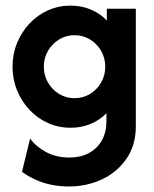

<svg xmlns="http://www.w3.org/2000/svg" viewBox="-20 -448 554 690"><path d="M227.8 222.2Q195.1 222.2 164.6 216Q134 209.7 107.3 197.6Q80.6 185.4 59 169.4L88.2 50Q110.4 79.9 146.5 99Q182.6 118.1 227.8 118.1Q270.8 118.1 300.7 101.4Q330.6 84.7 346.5 55.6Q362.5 26.4 362.5 -11.8V-41Q338.9 -16.7 305.9 -2.8Q272.9 11.1 233.3 11.1Q190.3 11.1 152.4 -5.9Q114.6 -22.9 86.1 -53.1Q57.6 -83.3 41.3 -123.3Q25 -163.2 25 -208.3Q25 -253.5 41.3 -293.4Q57.6 -333.3 86.1 -363.5Q114.6 -393.8 152.4 -410.8Q190.3 -427.8 233.3 -427.8Q273.6 -427.8 306.9 -413.5Q340.3 -399.3 363.9 -374.3V-416.7H468.1V5.6Q468.1 73.6 434.7 122.2Q401.4 170.8 346.5 196.5Q291.7 222.2 227.8 222.2ZM247.9 -95.1Q278.5 -95.1 303.5 -110.4Q328.5 -125.7 343.4 -151.4Q358.3 -177.1 358.3 -208.3Q358.3 -239.6 343.4 -265.3Q328.5 -291 303.5 -306.2Q278.5 -321.5 247.9 -321.5Q217.4 -321.5 192.4 -306.2Q167.4 -291 152.4 -265.3Q137.5 -239.6 137.5 -208.3Q137.5 -177.1 152.4 -151.4Q167.4 -125.7 192.4 -110.4Q217.4 -95.1 247.9 -95.1Z"/></svg>

Font: Afacad Flux
Style: Bold
Weight: 700
Designer: Kristian Moeller
Foundry: Dicotype
Version: Version 1.100